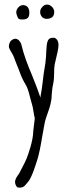

<svg xmlns="http://www.w3.org/2000/svg" viewBox="-20 -681 315 859"><path d="M128.9 -95.7C128.9 -74.2 122.6 -44.9 116.2 -22.5V-22.9C102.5 23.4 95.7 37.6 82 63.5L66.4 93.8L66.9 93.3L61.5 101.1V100.6C55.2 110.8 47.4 120.1 47.4 133.8C47.4 140.6 49.8 147.5 56.6 156.7C81.5 163.1 90.8 150.9 99.1 140.1C101.1 137.2 103 135.3 105 133.3C118.2 118.2 129.4 86.9 136.7 64.9C138.7 59.6 140.1 54.2 140.1 54.2C156.2 10.7 162.1 -31.7 169.4 -72.8C172.4 -90.8 175.3 -107.4 178.7 -124.5C182.6 -145.5 188 -160.6 193.8 -176.3C202.1 -200.2 210.9 -223.6 211.4 -257.8L212.9 -274.4C214.4 -287.1 215.3 -295.4 216.8 -300.3C221.7 -321.8 222.2 -339.4 222.2 -356.4C222.2 -369.6 222.7 -381.3 224.6 -393.1V-392.6L230 -416C235.8 -438.5 241.7 -464.8 241.7 -479.5C241.7 -493.7 237.3 -505.4 224.6 -511.7C190.9 -515.6 189.5 -494.1 187 -451.7C186.5 -436.5 186 -419.9 183.1 -398.9C181.2 -385.7 180.7 -382.3 179.7 -377.9C178.7 -373.5 178.2 -368.7 175.3 -350.1L170.9 -313C168.5 -292.5 165.5 -271.5 162.1 -254.4L160.6 -244.6C148.9 -280.8 135.7 -313 122.6 -346.2C105 -387.7 87.9 -430.2 74.7 -484.4C66.9 -504.9 49.3 -515.1 32.7 -501.5C23.9 -496.6 17.6 -479.5 20.5 -468.3C22 -461.9 27.8 -452.6 33.2 -443.4C37.1 -436.5 41 -429.7 43 -423.8C46.9 -412.6 52.2 -398.4 57.6 -385.7V-386.2C62 -373.5 66.9 -362.8 69.3 -355.5C74.7 -339.4 84 -320.8 90.3 -309.6H90.8L101.1 -290.5L100.6 -291C108.4 -272 111.3 -258.3 115.2 -243.2L125.5 -205.6C127 -200.7 127.9 -191.9 129.9 -181.6C131.8 -170.4 133.8 -158.2 135.7 -151.4ZM222.7 -627.9C222.7 -644 207 -660.6 190.4 -660.6C182.6 -660.6 174.3 -656.7 168.5 -648.9C162.1 -642.6 159.7 -634.8 159.7 -627C159.7 -611.3 170.9 -596.7 188 -596.7C210.9 -596.7 222.7 -607.4 222.7 -627.9ZM110.8 -615.7C114.7 -648.9 97.2 -658.2 83 -658.2C67.9 -658.2 52.7 -642.1 52.7 -626C52.7 -619.6 56.2 -609.9 60.1 -601.1C63.5 -595.7 68.8 -593.8 76.7 -593.8C89.4 -593.8 108.4 -593.8 110.8 -615.7Z"/></svg>

Font: Amatic Mod Bold ONEptTWO
Style: Bold
Weight: 700
Designer: David Occhino Design
Foundry: David Occhino Design
Version: Version 1.2